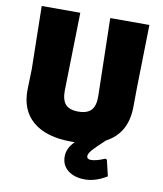

<svg xmlns="http://www.w3.org/2000/svg" viewBox="-91 -720 835 985"><g transform="rotate(10 326.5 -228.0)"><path d="M296 93Q296 49 334 12H316Q185 12 115.5 -47Q46 -106 49 -216L52 -319L46 -647H247L238 -243Q237 -192 257.5 -169Q278 -146 324 -146Q371 -146 392 -169Q413 -192 412 -243L403 -647H607L600 -319L599 -216Q597 -81 491 -25Q443 19 426.5 38.5Q410 58 410 70Q410 87 432 87Q459 87 503 68L512 71L532 155Q473 191 418 191Q363 191 329.5 164.5Q296 138 296 93Z"/></g></svg>

Font: Alegreya Sans Black
Style: Regular
Weight: 900
Designer: Juan Pablo del Peral
Foundry: Huerta Tipografica
Version: Version 2.007